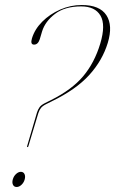

<svg xmlns="http://www.w3.org/2000/svg" viewBox="-20 -739 459 766"><path d="M127.5 -290Q131.5 -302.5 137.8 -311.2Q144 -320 160 -328L183 -339.5Q266.5 -381 311.8 -434.8Q357 -488.5 380 -565Q402.5 -640 380.8 -676.8Q359 -713.5 304 -713.5Q239 -713.5 199.8 -683.8Q160.5 -654 148 -614L138.5 -582Q131.5 -561 116 -561Q100 -561 107.5 -586Q118.5 -622.5 148.5 -652.5Q178.5 -682.5 220 -700.8Q261.5 -719 306 -719Q378 -719 404.5 -678.2Q431 -637.5 410 -568Q388.5 -497.5 335.8 -439.5Q283 -381.5 186 -334.5L166 -324.5Q150.5 -317 143.8 -308.8Q137 -300.5 133 -288L93 -155Q92 -152 89.5 -152Q87.5 -152 88 -155.5ZM46.5 7Q36 7 31.8 -1.8Q27.5 -10.5 31 -23Q34.5 -36 44 -44.8Q53.5 -53.5 63 -53.5Q73.5 -53.5 77.8 -44.5Q82 -35.5 78.5 -23Q75 -10.5 65.8 -1.8Q56.5 7 46.5 7Z"/></svg>

Font: Fraunces 144pt S000 Thin
Style: Italic
Weight: 100
Italic angle: -16°
Version: Version 1.000; ttfautohint (v1.8.3)